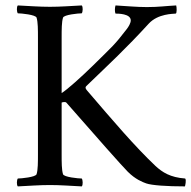

<svg xmlns="http://www.w3.org/2000/svg" viewBox="-20 -666 687 689"><path d="M538.1 -70.3C462.9 -141.6 385.7 -232.4 292 -341.8C288.1 -346.7 284.2 -351.6 290 -357.4C375 -439.5 429.7 -489.3 513.7 -581.1C546.9 -617.2 601.6 -616.2 610.4 -617.2C615.2 -617.2 614.3 -640.6 612.3 -646.5C573.2 -644.5 549.8 -640.6 506.8 -640.6C470.7 -640.6 430.7 -644.5 394.5 -646.5C391.6 -637.7 391.6 -623 394.5 -617.2C403.3 -617.2 449.2 -617.2 449.2 -592.8C449.2 -583 441.4 -570.3 435.5 -562.5C389.6 -502.9 387.7 -503.9 311.5 -428.7C271.5 -389.6 221.7 -344.7 201.2 -332V-530.3C201.2 -559.6 201.2 -586.9 206.1 -602.5C209 -613.3 261.7 -618.2 273.4 -618.2C277.3 -623 278.3 -641.6 273.4 -646.5C233.4 -644.5 197.3 -641.6 159.2 -641.6C121.1 -641.6 84 -644.5 43.9 -646.5C39.1 -641.6 40 -623 43.9 -618.2C55.7 -618.2 108.4 -613.3 111.3 -602.5C116.2 -586.9 116.2 -559.6 116.2 -530.3V-113.3C116.2 -84 116.2 -56.6 111.3 -41C108.4 -30.3 55.7 -25.4 43.9 -25.4C40 -20.5 39.1 -2 43.9 2.9C84 1 121.1 -2 159.2 -2C197.3 -2 233.4 1 273.4 2.9C278.3 -2 277.3 -20.5 273.4 -25.4C261.7 -25.4 209 -30.3 206.1 -41C201.2 -56.6 201.2 -84 201.2 -113.3V-297.9C203.1 -298.8 207 -299.8 210 -299.8C213.9 -299.8 216.8 -299.8 218.8 -296.9C329.1 -170.9 418 -70.3 438.5 -49.8C465.8 -22.5 491.2 -12.7 504.9 -7.8C524.4 -1 578.1 2.9 643.6 2.9C644.5 1 649.4 -20.5 644.5 -25.4C590.8 -29.3 562.5 -47.9 538.1 -70.3Z"/></svg>

Font: Crimson
Style: Roman
Weight: 400
Version: Version 0.2